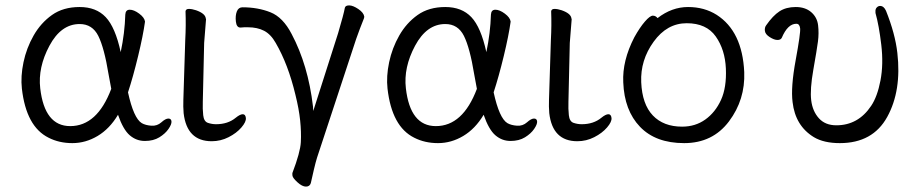

<svg xmlns="http://www.w3.org/2000/svg" viewBox="-20 -512 3394 711"><path d="M454 -170Q475 -74 505 -56Q519 -48 540.5 -46.5Q562 -45 577.5 -59Q593 -73 603.5 -73Q614 -73 615 -62.5Q616 -52 604 -34.5Q592 -17 570 -3.5Q548 10 516.5 10Q485 10 460.5 -11Q436 -32 417 -87Q386 -35 341.5 -8.5Q297 18 248 18Q199 18 160 -2Q77 -43 61 -184Q56 -229 67 -281.5Q78 -334 104.5 -380.5Q131 -427 172.5 -456.5Q214 -486 275 -486Q336 -486 371.5 -448.5Q407 -411 427 -319Q442 -390 444 -458Q445 -476 460.5 -476Q476 -476 495.5 -461.5Q515 -447 517 -432Q510 -381 491.5 -304.5Q473 -228 454 -170ZM240 -45Q340 -45 392 -183Q387 -209 382 -237Q366 -335 344 -379Q322 -423 275 -423Q206 -423 163 -342.5Q120 -262 129 -185Q145 -45 240 -45Z M666 -364Q669 -419 667 -470Q668 -479 679.5 -479Q691 -479 706 -474Q740 -462 742 -444L743 -441L736 -353L731 -135Q730 -109 732.5 -85.5Q735 -62 750 -57Q765 -52 780 -52Q824 -52 853 -76Q869 -89 879 -89Q889 -89 890.5 -75Q892 -61 874 -40Q856 -19 826.5 -4Q797 11 764 11Q672 11 660 -93Q658 -117 659 -143Z M870 -410Q856 -410 853.5 -432Q851 -454 857 -469.5Q863 -485 878 -485Q935 -485 981.5 -466.5Q1028 -448 1060 -386Q1121 -271 1139 -118L1140 -101L1232 -389Q1253 -460 1257 -483Q1259 -492 1273 -492Q1287 -492 1307 -478.5Q1327 -465 1329 -450Q1329 -446 1325 -437Q1321 -428 1312.5 -405Q1304 -382 1299 -368L1154 72Q1149 88 1142.5 115.5Q1136 143 1131 166Q1127 179 1113 179Q1099 179 1081.5 163Q1064 147 1063 138.5Q1062 130 1063 128Q1092 52 1094 14.5Q1096 -23 1091.5 -66Q1087 -109 1074 -161Q1047 -274 1001 -353Q983 -385 958 -398Q933 -411 898 -411H885Q879 -411 871 -410Z M1808 -170Q1829 -74 1859 -56Q1873 -48 1894.5 -46.5Q1916 -45 1931.5 -59Q1947 -73 1957.5 -73Q1968 -73 1969 -62.5Q1970 -52 1958 -34.5Q1946 -17 1924 -3.5Q1902 10 1870.5 10Q1839 10 1814.5 -11Q1790 -32 1771 -87Q1740 -35 1695.5 -8.5Q1651 18 1602 18Q1553 18 1514 -2Q1431 -43 1415 -184Q1410 -229 1421 -281.5Q1432 -334 1458.5 -380.5Q1485 -427 1526.5 -456.5Q1568 -486 1629 -486Q1690 -486 1725.5 -448.5Q1761 -411 1781 -319Q1796 -390 1798 -458Q1799 -476 1814.5 -476Q1830 -476 1849.5 -461.5Q1869 -447 1871 -432Q1864 -381 1845.5 -304.5Q1827 -228 1808 -170ZM1594 -45Q1694 -45 1746 -183Q1741 -209 1736 -237Q1720 -335 1698 -379Q1676 -423 1629 -423Q1560 -423 1517 -342.5Q1474 -262 1483 -185Q1499 -45 1594 -45Z M2020 -364Q2023 -419 2021 -470Q2022 -479 2033.5 -479Q2045 -479 2060 -474Q2094 -462 2096 -444L2097 -441L2090 -353L2085 -135Q2084 -109 2086.5 -85.5Q2089 -62 2104 -57Q2119 -52 2134 -52Q2178 -52 2207 -76Q2223 -89 2233 -89Q2243 -89 2244.5 -75Q2246 -61 2228 -40Q2210 -19 2180.5 -4Q2151 11 2118 11Q2026 11 2014 -93Q2012 -117 2013 -143Z M2415 -445Q2468 -486 2528 -486Q2588 -486 2634 -457Q2729 -396 2736 -245Q2740 -143 2679.5 -62.5Q2619 18 2513.5 18Q2408 18 2350 -42.5Q2292 -103 2288 -207Q2284 -287 2329 -374Q2349 -410 2368 -432Q2387 -454 2397.5 -454Q2408 -454 2415 -445ZM2506 -43Q2555 -43 2592 -69.5Q2629 -96 2650 -142Q2671 -188 2668 -258Q2665 -328 2630.5 -377Q2596 -426 2523 -426Q2450 -426 2400.5 -357.5Q2351 -289 2354.5 -207.5Q2358 -126 2397.5 -84.5Q2437 -43 2506 -43Z M3222 -464V-468Q3221 -478 3226.5 -484Q3232 -490 3239 -490Q3253 -490 3261 -472Q3295 -387 3303 -316Q3319 -176 3265.5 -79Q3212 18 3090 18Q3031 18 2994 -4Q2925 -46 2915 -134Q2908 -189 2926.5 -289.5Q2945 -390 2943 -407Q2941 -424 2929 -424Q2897 -424 2875 -372Q2871 -364 2859 -364Q2847 -364 2830.5 -374.5Q2814 -385 2812.5 -397.5Q2811 -410 2817 -418Q2842 -454 2866.5 -470Q2891 -486 2926.5 -486Q2962 -486 2984 -467Q3006 -448 3009.5 -418.5Q3013 -389 3009 -358.5Q3005 -328 2992 -254.5Q2979 -181 2984 -140.5Q2989 -100 3012.5 -74Q3036 -48 3077 -48Q3158 -48 3206 -120Q3229 -154 3240.5 -214Q3252 -274 3243.5 -346Q3235 -418 3222 -464Z"/></svg>

Font: LXGW WenKai Lite
Style: Regular
Weight: 400
Designer: LXGW / Fontworks Inc.
Foundry: LXGW / Fontworks Inc.
Version: Version 1.511; March 25, 2025